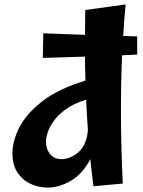

<svg xmlns="http://www.w3.org/2000/svg" viewBox="-20 -831 643 865"><path d="M195 14Q152 14 116 -3.5Q80 -21 58 -55Q36 -89 36 -140Q36 -196 67.5 -257.5Q99 -319 171 -375Q243 -431 365 -468Q363 -521 363 -576L173 -570L175 -681L363 -674Q363 -728 364 -786L546 -811Q539 -740 535 -669L598 -667V-585L530 -582Q524 -441 525 -298Q526 -155 533 -4L401 8Q393 -53 387 -114Q351 -46 298.5 -16Q246 14 195 14ZM187 -194Q187 -159 206 -136.5Q225 -114 257 -114Q297 -114 333.5 -145.5Q370 -177 376 -245Q371 -313 368 -382Q313 -365 277.5 -339.5Q242 -314 222.5 -286.5Q203 -259 195 -234.5Q187 -210 187 -194Z"/></svg>

Font: Marhey SemiBold
Style: Regular
Weight: 600
Designer: Nur Syamsi & Bustanul Arifin
Foundry: Namelatype
Version: Version 1.000; ttfautohint (v1.8.4.7-5d5b)